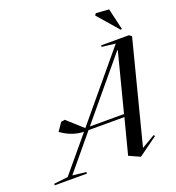

<svg xmlns="http://www.w3.org/2000/svg" viewBox="-260 -1020 1065 1162"><g transform="rotate(-20 273.0 -439.0)"><path d="M448 16 571 -73 565 -81 478 -30 647 -688 631 -700H452V-690L539 -680L191 -262L91 -352L67 -348L31 -296C78 -261 129 -245 176 -244L-11 -20L-101 -10V0H106V-10L19 -20L205 -244H436L377 -16ZM596 -748 604 -751 572 -888 488 -894 480 -882ZM220 -262 533 -638H537L440 -262Z"/></g></svg>

Font: Mazius Display Extra italic
Style: Regular
Weight: 400
Italic angle: -17°
Designer: Alberto Casagrande & Collletttivo
Foundry: Collletttivo
Version: Version 2.000;Glyphs 3.2 (3217)